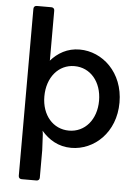

<svg xmlns="http://www.w3.org/2000/svg" viewBox="-58 -718 684 950"><g transform="rotate(5 284.0 -243.0)"><path d="M316.4 -476.6C254.9 -476.6 208 -448.2 172.9 -408.2L173.8 -411.1V-423.8V-657.2C173.8 -667 168 -672.9 158.2 -672.9H85.9C76.2 -672.9 70.3 -667 70.3 -657.2V171.9C70.3 181.6 76.2 187.5 85.9 187.5H159.2C168.9 187.5 174.8 181.6 174.8 171.9V36.1L170.9 -42C170.9 -48.8 168.9 -53.7 168 -60.5C204.1 -18.6 252 11.7 316.4 11.7C429.7 11.7 535.2 -83 535.2 -232.4C535.2 -381.8 429.7 -476.6 316.4 -476.6ZM297.9 -72.3C218.8 -72.3 162.1 -137.7 162.1 -230.5C162.1 -325.2 218.8 -392.6 297.9 -392.6C377 -392.6 433.6 -326.2 433.6 -232.4C433.6 -138.7 377 -72.3 297.9 -72.3Z"/></g></svg>

Font: Ed Sans Neue Medium
Style: Regular
Weight: 500
Designer: Stephen Hutchings
Version: Version 1.004;PS 001.004;hotconv 1.0.88;makeotf.lib2.5.64775